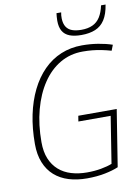

<svg xmlns="http://www.w3.org/2000/svg" viewBox="-98 -973 766 1048"><g transform="rotate(-10 284.5 -448.5)"><path d="M299 10Q243 10 197.5 -4Q152 -18 119 -47Q86 -76 68 -120.5Q50 -165 50 -224Q50 -311 65.5 -385Q81 -459 110.5 -519Q140 -579 182.5 -622Q225 -665 279 -687.5Q333 -710 396 -710Q442 -710 485 -703Q528 -696 563 -684L551 -653Q523 -661 498 -666Q473 -671 448 -673.5Q423 -676 394 -676Q325 -676 268.5 -643Q212 -610 171.5 -549.5Q131 -489 109 -407Q87 -325 87 -228Q87 -174 103 -135.5Q119 -97 148 -71.5Q177 -46 217 -34Q257 -22 304 -22Q346 -22 382 -28.5Q418 -35 443 -45L484 -304H305L310 -335H523L473 -21Q443 -8 398 1Q353 10 299 10ZM404 -766Q365 -766 339 -776Q313 -786 300 -808Q287 -830 287 -866Q287 -877 288 -888Q289 -899 290 -907H316Q314 -899 313.5 -891Q313 -883 313 -873Q314 -844 325.5 -826.5Q337 -809 358 -801.5Q379 -794 409 -794Q445 -794 471 -806Q497 -818 513 -843.5Q529 -869 537 -907H562Q554 -855 534 -824Q514 -793 481.5 -779.5Q449 -766 404 -766Z"/></g></svg>

Font: Georama ExtraCondensed Thin ExtraLight
Style: Italic
Weight: 250
Italic angle: -9°
Version: Version 1.001